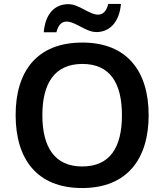

<svg xmlns="http://www.w3.org/2000/svg" viewBox="-20 -1006 830 970"><path d="M201 -843H265C274 -880 292 -897 316 -897C362 -897 413 -844 467 -844C533 -844 583 -893 591 -986H527C518 -950 500 -932 476 -932C430 -932 380 -985 325 -985C258 -985 209 -938 201 -843ZM731 -424C731 -646 622 -791 396 -791C166 -791 59 -645 59 -425C59 -203 166 -56 395 -56C622 -56 731 -203 731 -424ZM194 -424C194 -585 256 -683 396 -683C537 -683 596 -585 596 -424C596 -263 537 -165 395 -165C256 -165 194 -263 194 -424Z"/></svg>

Font: Noto Sans Malayalam UI SemiBold
Style: Regular
Weight: 600
Designer: Jelle Bosma - Monotype Design Team
Foundry: Monotype Imaging Inc.
Version: Version 2.104